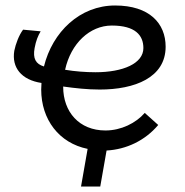

<svg xmlns="http://www.w3.org/2000/svg" viewBox="-20 -543 675 699"><path d="M275 136H345L368 5C440 1 508 -31 556 -88L507 -132C475 -95 421 -68 364 -68C268 -68 210 -136 210 -227V-228C253 -222 298 -217 343 -217C470 -217 583 -260 583 -373C583 -458 524 -523 399 -523C271 -523 171 -427 140 -301C110 -310 99 -330 106 -368C111 -395 118 -412 128 -429L64 -435C49 -415 37 -383 32 -358C22 -297 58 -252 131 -241L130 -217C130 -108 195 -22 299 -1ZM217 -289C238 -385 307 -450 387 -450C472 -450 502 -415 502 -368C502 -312 428 -280 328 -280C292 -280 253 -283 217 -289Z"/></svg>

Font: Fixel Text 20240404
Style: Italic
Weight: 400
Width: 4
Italic angle: -10°
Designer: AlfaBravo + MacPaw
Foundry: Kyrylo Tkachov, Marchela Mozhyna, Serhii Makarenko, Maria Weinstein, Zakhar Kryvoshyya
Version: Version 1.211;Glyphs 3.2 (3225)